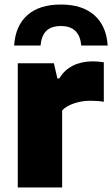

<svg xmlns="http://www.w3.org/2000/svg" viewBox="-20 -828 496 848"><path d="M58.5 -548.5H218L233.5 -481.5H242Q264.5 -519.5 302.5 -538.2Q340.5 -557 390 -557Q411.5 -557 438.5 -553V-378.5Q414 -383 378 -383Q342.5 -383 308.2 -371.8Q274 -360.5 254.5 -340.5V0H58.5ZM249 -808Q343.5 -808 396.8 -760.8Q450 -713.5 455.5 -627H339Q335 -669.5 313 -691.2Q291 -713 249 -713Q206 -713 184.5 -691.5Q163 -670 159 -627H42.5Q48 -714 100.8 -761Q153.5 -808 249 -808Z"/></svg>

Font: Encode Sans Semi Expanded ExBd
Style: Regular
Weight: 800
Width: 6
Designer: Multiple Designers
Foundry: Impallari Type
Version: Version 2.000